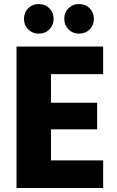

<svg xmlns="http://www.w3.org/2000/svg" viewBox="-20 -933 581 953"><path d="M492 -565H233V-423H462V-291H233V-137H492V0H62V-702H492ZM172 -766Q141 -766 120 -787Q99 -808 99 -839Q99 -871 120 -892Q141 -913 172 -913Q204 -913 225 -892Q246 -871 246 -839Q246 -808 225 -787Q204 -766 172 -766ZM372 -766Q341 -766 320 -787Q299 -808 299 -839Q299 -871 320 -892Q341 -913 372 -913Q404 -913 425 -892Q446 -871 446 -839Q446 -808 425 -787Q404 -766 372 -766Z"/></svg>

Font: Poppins
Style: Bold
Weight: 700
Designer: Ninad Kale (Devanagari), Jonny Pinhorn (Latin)
Version: Version 5.002